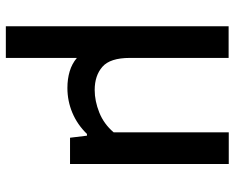

<svg xmlns="http://www.w3.org/2000/svg" viewBox="-93 -491 804 658"><g transform="rotate(90 309.0 -162.0)"><path d="M70 220V-543.5H178.5V-205Q178.5 -137.5 208.8 -111Q239 -84.5 288.5 -84.5Q326 -84.5 365.5 -100.2Q405 -116 433.5 -149.5V-544H542V0H452L445 -58H439Q407 -25 366.5 -8Q326 9 281.5 9Q250.5 9 224.5 1.2Q198.5 -6.5 178.5 -23.5V220Z"/></g></svg>

Font: Encode Sans SemiExpanded SemiExpanded Medium
Style: Regular
Weight: 500
Width: 6
Designer: Multiple Designers
Foundry: Impallari Type
Version: Version 3.000; ttfautohint (v1.8.3) -l 8 -r 50 -G 200 -x 14 